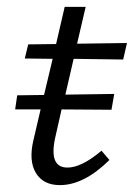

<svg xmlns="http://www.w3.org/2000/svg" viewBox="-20 -531 389 558"><path d="M338 -358 194 -360 170 -256 312 -258 304 -212 159 -213 140 -129Q122 -44 176 -44Q217 -44 275 -93L298 -66Q224 7 154 7Q106 7 84.5 -28Q63 -63 77 -123L98 -213H24L30 -254L108 -255L133 -360L52 -361L62 -402L143 -403L168 -511H229L204 -404L349 -406Z"/></svg>

Font: EauTestInfant
Style: Italic
Weight: 400
Italic angle: -12°
Designer: Christian Thalmann (Catharsis Fonts)
Version: Version 0.001;PS 000.001;hotconv 1.0.88;makeotf.lib2.5.64775